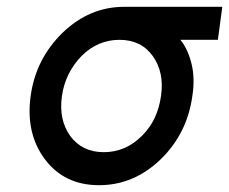

<svg xmlns="http://www.w3.org/2000/svg" viewBox="-20 -532 673 564"><path d="M345 -512Q243 -512 164 -436Q85 -359 70 -250Q55 -140 112 -64Q169 12 271 12Q373 12 452 -64Q530 -140 545 -250Q549 -275 548.5 -298.5Q548 -322 543 -343Q538 -364 530 -382Q522 -400 510 -415H620L633 -512ZM331 -415Q395 -415 429 -367Q463 -319 453 -250Q448 -215 434.5 -186Q421 -157 397 -133Q349 -85 285 -85Q221 -85 186 -133Q152 -181 162 -250Q167 -285 181.5 -314Q196 -343 219 -367Q267 -415 331 -415Z"/></svg>

Font: Unageo
Style: Medium-Italic
Weight: 500
Designer: Richard Sepsi
Foundry: Richard Sepsi
Version: Version 2.000